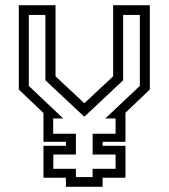

<svg xmlns="http://www.w3.org/2000/svg" viewBox="-20 -720 650 740"><path d="M234 0V-35H147.5V-158H234V-173.5H147.5V-284.5L52.5 -375V-700H194V-426L305 -322L416 -426V-700H557.5V-375L463.5 -285.5V-173.5H375.5V-158H463.5V-35H375.5V0ZM272.5 -37.5H337V-69.5H425.5V-124.5H337V-204.5H425.5V-263.5H386L519 -389V-662.5H454.5V-410.5L306 -271H304L155 -410.5V-662.5H91V-389L223.5 -263.5H185V-204.5H272.5V-124.5H185.5V-69.5H272.5Z"/></svg>

Font: Tourney
Style: Regular
Weight: 400
Designer: Tyler Finck
Foundry: Etcetera Type Co
Version: Version 1.015